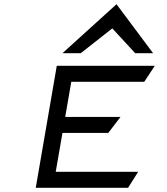

<svg xmlns="http://www.w3.org/2000/svg" viewBox="-20 -893 793 913"><path d="M364 -640 514 -758 623 -640H708L534 -873L277 -640ZM319 -504H666L716 -580H250L150 0H589L637 -76H245L277 -261H495L553 -337H290Z"/></svg>

Font: Charger Monospace
Style: Regular
Weight: 400
Designer: Jasper
Foundry: Cannot Into Space Fonts
Version: Version 0.980